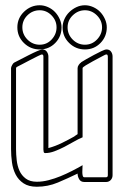

<svg xmlns="http://www.w3.org/2000/svg" viewBox="-20 -692 495 730"><path d="M131 -522Q158 -522 176.5 -542Q195 -562 195 -588Q195 -614 176 -633.5Q157 -653 131 -653Q104 -653 84.5 -634Q65 -615 65 -588Q65 -561 84.5 -541.5Q104 -522 131 -522ZM303 -522Q330 -522 349 -542Q368 -562 368 -588Q368 -614 348.5 -633.5Q329 -653 303 -653Q277 -653 257 -634Q237 -615 237 -588Q237 -561 256.5 -541.5Q276 -522 303 -522ZM390 -477Q390 -479 389 -482Q388 -485 385 -485L380 -484Q376 -482 362 -474.5Q348 -467 333 -459Q318 -451 306 -443.5Q294 -436 294 -433V-170Q279 -164 261 -153.5Q243 -143 224.5 -133.5Q206 -124 187.5 -117Q169 -110 152 -110Q147 -110 146 -115Q145 -120 145 -124V-477Q145 -485 139 -485Q137 -485 123.5 -478.5Q110 -472 94 -463.5Q78 -455 63.5 -447.5Q49 -440 45 -438Q41 -436 41 -433V-125Q41 -105 43.5 -83Q46 -61 54 -43Q62 -25 78 -13Q94 -1 120 -1Q142 -1 165 -7Q188 -13 210 -22Q232 -31 253.5 -42Q275 -53 294 -64Q294 -61 293.5 -53Q293 -45 293 -37.5Q293 -30 294.5 -24Q296 -18 301 -18H383Q390 -18 390 -26ZM408 -26Q408 -15 401 -7.5Q394 0 383 0H301Q287 0 281 -10.5Q275 -21 275 -32Q238 -14 200 2Q162 18 120 18Q89 18 69.5 5Q50 -8 39.5 -28.5Q29 -49 25.5 -74.5Q22 -100 22 -125V-433Q22 -437 26 -444.5Q30 -452 34 -454Q40 -457 55.5 -465Q71 -473 88.5 -482Q106 -491 121 -497.5Q136 -504 141 -504Q152 -504 158 -495.5Q164 -487 164 -477V-129Q190 -136 215.5 -148.5Q241 -161 264 -174H263L275 -182V-433Q275 -439 279.5 -445.5Q284 -452 289 -455H288Q294 -459 308 -467Q322 -475 337 -483Q352 -491 365.5 -497.5Q379 -504 385 -504Q396 -504 402 -496Q408 -488 408 -477ZM303 -504Q268 -504 243 -528.5Q218 -553 218 -588Q218 -604 225 -619.5Q232 -635 244 -646.5Q256 -658 271 -665Q286 -672 303 -672Q319 -672 334.5 -665Q350 -658 361 -646.5Q372 -635 379 -619.5Q386 -604 386 -588Q386 -553 362 -528.5Q338 -504 303 -504ZM131 -504Q96 -504 71 -528.5Q46 -553 46 -588Q46 -623 71.5 -647.5Q97 -672 131 -672Q147 -672 162.5 -665Q178 -658 189 -646.5Q200 -635 207 -619.5Q214 -604 214 -588Q214 -553 190 -528.5Q166 -504 131 -504Z"/></svg>

Font: RonaldsonGothicLicht
Style: Regular
Weight: 400
Designer: Mr. Robertson for MacKellar, Smiths & Jordan Co. Philadelphia
Foundry: CAT-Fonts Peter Wiegel
Version: 1.000